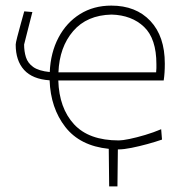

<svg xmlns="http://www.w3.org/2000/svg" viewBox="-20 -528 663 685"><path d="M369.5 137 368 3Q265.5 -7.5 213 -75Q160.5 -142.5 157 -241.5Q96 -245.5 66 -278.5Q36 -311.5 36 -369Q36 -374.5 41.5 -396Q47 -417.5 54.2 -443.2Q61.5 -469 66.5 -487.5L95.5 -485Q91 -467.5 85.2 -444.8Q79.5 -422 74.2 -401.5Q69 -381 66 -369Q66 -345 72.5 -324Q79 -303 98.5 -289Q118 -275 157.5 -271Q160.5 -340.5 188.8 -394Q217 -447.5 265.5 -477.8Q314 -508 377 -508Q465 -508 516.5 -453.2Q568 -398.5 568 -301Q568 -266.5 564 -241H188Q191 -142.5 244 -84.8Q297 -27 404 -27Q416.5 -27 442 -32.2Q467.5 -37.5 497.8 -46.5Q528 -55.5 555 -67L558 -30Q535 -22 505.8 -14Q476.5 -6 449 -0.5Q421.5 5 404 5Q402 5 400.5 5L399 137ZM378 -476Q290 -474 241 -417Q192 -360 188.5 -270H537Q538 -277.5 538 -284.8Q538 -292 538 -299Q538 -390 494 -432Q450 -474 378 -476Z"/></svg>

Font: Commissioner Loud Thin
Style: Regular
Weight: 100
Designer: Kostas Bartsokas
Foundry: Kostas Bartsokas
Version: Version 1.000; ttfautohint (v1.8.3)